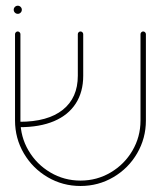

<svg xmlns="http://www.w3.org/2000/svg" viewBox="-20 -630 551 658"><path d="M31.5 -217V-513Q31.5 -516.7 34.3 -519.4Q37 -522.2 40.7 -522.2Q44.4 -522.2 47.2 -519.4Q50 -516.7 50 -513V-217Q50 -161.1 77.8 -113.9Q105.6 -66.7 152.8 -38.9Q200 -11.1 255.9 -11.1Q311.9 -11.1 359.1 -38.9Q406.3 -66.7 433.9 -113.9Q461.5 -161.1 461.5 -217V-513Q461.5 -516.7 464.3 -519.4Q467 -522.2 470.7 -522.2Q474.4 -522.2 477.2 -519.4Q480 -516.7 480 -513V-217Q480 -156.3 450 -104.6Q420 -53 368.5 -22.8Q317 7.4 255.9 7.4Q194.8 7.4 143.3 -22.8Q91.9 -53 61.7 -104.4Q31.5 -155.9 31.5 -217ZM246.7 -370.4V-513Q246.7 -516.7 249.4 -519.4Q252.2 -522.2 255.9 -522.2Q259.6 -522.2 262.4 -519.4Q265.2 -516.7 265.2 -513V-370.4Q265.2 -314.8 239.6 -275.2Q214.1 -235.6 165.2 -214.8Q116.3 -194.1 47 -194.1V-212.6Q143.7 -212.6 195.2 -253.7Q246.7 -294.8 246.7 -370.4ZM27 -596.7Q27 -602.2 31.1 -606.3Q35.2 -610.4 41.1 -610.4Q46.7 -610.4 50.7 -606.3Q54.8 -602.2 54.8 -596.7Q54.8 -590.7 50.7 -586.7Q46.7 -582.6 41.1 -582.6Q35.2 -582.6 31.1 -586.7Q27 -590.7 27 -596.7Z"/></svg>

Font: 26F Galaxy Hebrew Hairline
Style: Regular
Weight: 50
Designer: C₂₉H₂₅N₃O₅
Version: Version 1.000